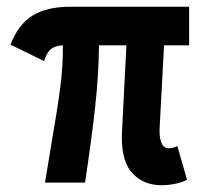

<svg xmlns="http://www.w3.org/2000/svg" viewBox="-20 -543 602 571"><path d="M467.8 -408.2 454.6 -159.7Q453.6 -133.8 460.2 -117.9Q466.8 -102.1 482.9 -102.1Q488.8 -102.1 496.3 -104Q503.9 -106 507.3 -108.9L536.1 -8.8Q526.9 -2.4 504.9 2.7Q482.9 7.8 460.4 7.8Q407.7 7.8 375 -26.4Q342.3 -60.5 342.3 -134.8Q342.3 -145.5 342.8 -151.4L356 -408.2H274.4Q273.4 -318.4 262.7 -222.2Q252 -126 232.9 0H113.8L132.3 -111.8Q150.9 -218.8 159.2 -282.7Q167.5 -346.7 167 -408.2Q143.1 -407.2 130.6 -396.2Q118.2 -385.3 111.3 -361.3L11.2 -410.2Q34.7 -471.2 77.4 -497.1Q120.1 -522.9 188.5 -522.9H542.5V-408.2Z"/></svg>

Font: Reddit Mono
Style: Bold
Weight: 700
Designer: Stephen Hutchings
Foundry: Reddit
Version: Version 1.009